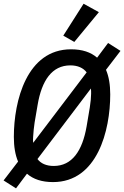

<svg xmlns="http://www.w3.org/2000/svg" viewBox="-22 -978 676 1044"><path d="M65 46.2 124.6 -33.4C159.1 -3.6 205.3 12.1 266.3 12.1C507.1 12.1 577.4 -267.8 577.4 -464.5C577.4 -517 570 -562.1 554.3 -598.4L633.2 -701.3L565.7 -744.3L506 -664.4C471.6 -694.2 425.4 -709.9 364.3 -709.9C123.9 -709.9 53.3 -430 53.3 -233.7C53.3 -181.1 60.7 -136 76.3 -99.4L-2.5 3.2ZM158.4 -201.3C157 -212.4 157.3 -223 158.4 -236.9C159.8 -259.6 162.3 -287.3 166.2 -311.8L182.5 -407.3C204.9 -540.8 261 -622.5 360.4 -622.5C400.9 -622.5 430.8 -608.7 449.2 -584.5ZM181.8 -113.3 472.3 -496.8C473.7 -487.2 473.4 -478.3 473.4 -467.7C473 -448.5 471.2 -423.7 466.3 -393.8L448.9 -290.5C425.8 -157.3 369.7 -75.6 270.2 -75.6C229.8 -75.6 199.6 -89.1 181.8 -113.3ZM322.1 -784.1 382.1 -750 515.6 -911.9 432.5 -957.7Z"/></svg>

Font: Margiela Mono Italic Medium It
Style: Regular
Weight: 500
Designer: Mike Abbink, Paul van der Laan, Pieter van Rosmalen
Foundry: Bold Monday
Version: Version 2.003 2021